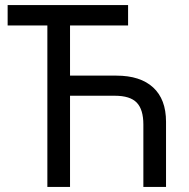

<svg xmlns="http://www.w3.org/2000/svg" viewBox="-20 -734 741 754"><path d="M483 -634H255V-437H437Q531 -437 581.5 -390.5Q632 -344 632 -256V0H543V-245Q543 -304 517 -331Q491 -358 431 -358H255V0H166V-634H10V-714H483Z"/></svg>

Font: Noto Sans Display
Style: Regular
Weight: 400
Designer: Monotype Design team
Foundry: Monotype Imaging Inc.
Version: Version 1.000